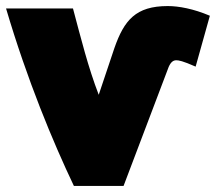

<svg xmlns="http://www.w3.org/2000/svg" viewBox="-50 -584 713 634"><path d="M-30 -556C40 -319 125 -115 194 30H358L507 -363C514 -379 522 -385 532 -385C540 -385 553 -383 596 -364L643 -532C589 -555 540 -564 504 -564C398 -564 360 -517 328 -426L276 -271C241 -362 218 -455 191 -556Z"/></svg>

Font: Repo ExtraBlack
Style: Regular
Weight: 400
Designer: Stefan Peev
Foundry: Context Ltd
Version: Version 001.502